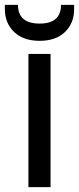

<svg xmlns="http://www.w3.org/2000/svg" viewBox="-40 -770 325 790"><path d="M77 0V-548H168V0ZM265 -732Q265 -675 227.5 -638.5Q190 -602 123 -602Q56 -602 18 -638.5Q-20 -675 -20 -733V-750H34Q34 -673 123 -673Q211 -673 211 -750H265Z"/></svg>

Font: SVN-Poppins
Style: Regular
Weight: 400
Designer: Ninad Kale (Devanagari), Jonny Pinhorn (Latin)
Foundry: Indian Type Foundry
Version: Version 3.002 2017